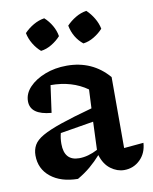

<svg xmlns="http://www.w3.org/2000/svg" viewBox="-83 -784 683 858"><g transform="rotate(-10 258.5 -355.5)"><path d="M201 11Q124 10 78 -27Q32 -64 32 -125Q32 -151 43.5 -171.5Q55 -192 85.5 -209.5Q116 -227 171.5 -246Q227 -265 315 -289L319 -374Q250 -423 153 -423L136 -300Q41 -308 41 -369Q41 -404 68 -432.5Q95 -461 140 -478.5Q185 -496 239 -496Q355 -496 428 -411V-89L517 -97Q514 -50 484 -21Q454 8 412 8Q380 8 351 -13.5Q322 -35 309 -78Q286 -52 260 -30Q234 -8 201 11ZM155 -156Q155 -79 223 -79Q263 -79 307 -102L312 -229L161 -204Q155 -181 155 -156ZM177 -722Q197 -704 210.5 -680.5Q224 -657 228 -632Q211 -613 187 -598.5Q163 -584 138 -581Q119 -597 104.5 -621Q90 -645 85 -671Q103 -690 127 -704Q151 -718 177 -722ZM368 -722Q387 -704 401 -680.5Q415 -657 420 -632Q403 -613 379 -598.5Q355 -584 330 -581Q288 -615 277 -671Q295 -690 318.5 -704Q342 -718 368 -722Z"/></g></svg>

Font: Piazzolla SemiBold
Style: Regular
Weight: 600
Designer: Juan Pablo del Peral
Foundry: Huerta Tipografica
Version: Version 1.330